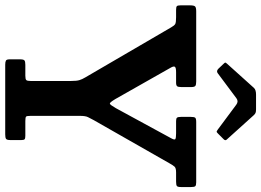

<svg xmlns="http://www.w3.org/2000/svg" viewBox="-158 -870 1025 754"><g transform="rotate(90 355.0 -492.5)"><path d="M210.5 -17.5V-58Q210.5 -72 214.8 -75.5Q219 -79 232 -79H275Q288.5 -79 292 -82.8Q295.5 -86.5 295.5 -99.5V-258.5Q295.5 -280.5 292.2 -291.2Q289 -302 281.5 -314.5L85 -651.5Q78 -664 72 -667.5Q66 -671 45 -671H17Q5.5 -671 2 -673.8Q-1.5 -676.5 -1.5 -688V-726Q-1.5 -741.5 3 -745.8Q7.5 -750 22 -750H297.5Q310.5 -750 315 -746.5Q319.5 -743 319.5 -728.5V-693Q319.5 -679 316 -675Q312.5 -671 302 -671H261Q243 -671 239.8 -666.2Q236.5 -661.5 243.5 -649.5L366.5 -432.5Q380 -410 384.5 -410.8Q389 -411.5 402 -434L519 -649Q528 -664.5 524 -667.8Q520 -671 501 -671H452.5Q443 -671 439.8 -674.5Q436.5 -678 436.5 -691V-728Q436.5 -742 439.8 -746Q443 -750 456.5 -750H693.5Q705.5 -750 708.8 -746.2Q712 -742.5 712 -730V-690Q712 -677 707.8 -674Q703.5 -671 690.5 -671H654.5Q637.5 -671 632 -665Q626.5 -659 618.5 -644.5L449.5 -348Q442.5 -334.5 437.5 -325Q432.5 -315.5 432.5 -292.5V-100Q432.5 -85.5 435.2 -82.2Q438 -79 452.5 -79H511Q521 -79 524.2 -76.2Q527.5 -73.5 527.5 -63.5V-20Q527.5 -6 522.5 -3Q517.5 0 505 0H231.5Q220.5 0 215.5 -2.8Q210.5 -5.5 210.5 -17.5ZM247 -837.5 229 -856.5Q223.5 -862 223.2 -864Q223 -866 228.5 -872L322.5 -976.5Q330 -985 349 -985H406.5Q416.5 -985 420.8 -983Q425 -981 429.5 -976.5L525.5 -870Q531 -864.5 524.5 -858L502 -835.5Q496.5 -830 494.5 -830.2Q492.5 -830.5 486 -835L388.5 -907.5Q375.5 -917 363.5 -908L265 -834.5Q256.5 -828 247 -837.5Z"/></g></svg>

Font: Besley* Narrow Semi
Style: Regular
Weight: 600
Width: 4
Designer: Owen Earl
Foundry: indestructible type*
Version: Version 3.000; ttfautohint (v1.8.3)